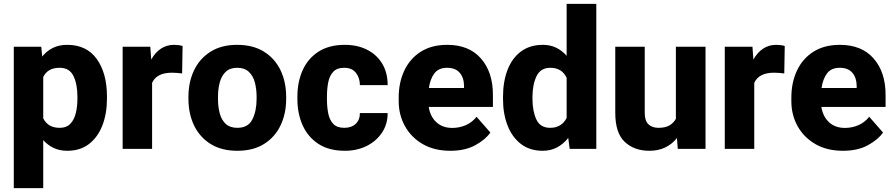

<svg xmlns="http://www.w3.org/2000/svg" viewBox="-20 -770 4623 993"><path d="M533.2 -270V-259.8Q533.2 -183.1 509.8 -122.1Q486.3 -61 440.7 -25.6Q395 9.8 328.1 9.8Q288.1 9.8 257.3 -4.9Q226.6 -19.5 203.6 -45.4V203.1H51.3V-528.3H193.4L198.2 -478Q221.7 -506.3 253.4 -522.2Q285.2 -538.1 327.6 -538.1Q428.2 -538.1 480.7 -464.6Q533.2 -391.1 533.2 -270ZM380.4 -259.8V-270Q380.4 -334.5 359.9 -377Q339.4 -419.4 288.6 -419.4Q226.1 -419.4 203.6 -371.6V-158.2Q214.8 -135.3 235.6 -122.1Q256.3 -108.9 289.6 -108.9Q323.7 -108.9 343.5 -129.4Q363.3 -149.9 371.8 -184.1Q380.4 -218.3 380.4 -259.8Z M924.3 -532.2 921.9 -390.1Q911.6 -391.6 896.2 -392.8Q880.9 -394 869.6 -394Q790 -394 766.6 -341.3V0H614.3V-528.3H757.3L762.2 -461.9Q781.7 -497.6 811.5 -517.8Q841.3 -538.1 879.9 -538.1Q905.3 -538.1 924.3 -532.2Z M954.6 -258.8V-269Q954.6 -346.2 983.9 -407Q1013.2 -467.8 1069.3 -502.9Q1125.5 -538.1 1206.5 -538.1Q1288.6 -538.1 1345 -502.9Q1401.4 -467.8 1430.7 -407Q1460 -346.2 1460 -269V-258.8Q1460 -181.6 1430.7 -120.8Q1401.4 -60.1 1345.2 -25.1Q1289.1 9.8 1207.5 9.8Q1126 9.8 1069.6 -25.1Q1013.2 -60.1 983.9 -120.8Q954.6 -181.6 954.6 -258.8ZM1107.4 -269V-258.8Q1107.4 -216.8 1116.7 -182.9Q1126 -148.9 1147.9 -128.9Q1169.9 -108.9 1207.5 -108.9Q1263.2 -108.9 1285.2 -152.3Q1307.1 -195.8 1307.1 -258.8V-269Q1307.1 -310.1 1297.9 -344.2Q1288.6 -378.4 1266.6 -398.9Q1244.6 -419.4 1206.5 -419.4Q1169.4 -419.4 1147.7 -398.9Q1126 -378.4 1116.7 -344.2Q1107.4 -310.1 1107.4 -269Z M1760.7 -108.9Q1797.4 -108.9 1819.3 -129.2Q1841.3 -149.4 1841.3 -185.1H1984.9Q1984.9 -127.4 1955.3 -83.5Q1925.8 -39.6 1876 -14.9Q1826.2 9.8 1763.7 9.8Q1681.6 9.8 1627.2 -25.6Q1572.8 -61 1545.4 -121.6Q1518.1 -182.1 1518.1 -257.8V-270.5Q1518.1 -346.2 1545.2 -406.7Q1572.3 -467.3 1627 -502.7Q1681.6 -538.1 1763.2 -538.1Q1828.6 -538.1 1878.4 -512.9Q1928.2 -487.8 1956.5 -441.2Q1984.9 -394.5 1984.9 -329.6H1841.3Q1841.3 -367.2 1820.8 -393.3Q1800.3 -419.4 1759.8 -419.4Q1722.7 -419.4 1703.4 -398.7Q1684.1 -377.9 1677.5 -344Q1670.9 -310.1 1670.9 -270.5V-257.8Q1670.9 -217.8 1677.5 -183.8Q1684.1 -149.9 1703.4 -129.4Q1722.7 -108.9 1760.7 -108.9Z M2309.6 9.8Q2225.6 9.8 2165.8 -25.1Q2106 -60.1 2074 -118.2Q2042 -176.3 2042 -246.6V-265.1Q2042 -343.8 2071.3 -405.5Q2100.6 -467.3 2156.5 -502.7Q2212.4 -538.1 2293 -538.1Q2405.8 -538.1 2467.5 -467.5Q2529.3 -397 2529.3 -279.3V-216.8H2197.3Q2205.1 -167.5 2236.8 -137.9Q2268.6 -108.4 2319.3 -108.4Q2355.5 -108.4 2388.2 -122.3Q2420.9 -136.2 2444.8 -166L2516.1 -84.5Q2491.7 -48.8 2439 -19.5Q2386.2 9.8 2309.6 9.8ZM2292 -419.4Q2248 -419.4 2226.3 -390.1Q2204.6 -360.8 2198.2 -314.9H2379.9V-326.7Q2379.4 -368.2 2357.4 -393.8Q2335.4 -419.4 2292 -419.4Z M2581.5 -257.8V-268.1Q2581.5 -348.6 2605.2 -409.4Q2628.9 -470.2 2675 -504.2Q2721.2 -538.1 2787.6 -538.1Q2826.2 -538.1 2856.7 -523.2Q2887.2 -508.3 2910.6 -481.4V-750H3064V0H2926.3L2918.9 -56.6Q2894.5 -25.9 2861.8 -8.1Q2829.1 9.8 2786.6 9.8Q2720.2 9.8 2674.6 -25.1Q2628.9 -60.1 2605.2 -120.6Q2581.5 -181.2 2581.5 -257.8ZM2733.9 -268.1V-257.8Q2733.9 -195.8 2753.9 -152.3Q2773.9 -108.9 2825.2 -108.9Q2856 -108.9 2877.4 -122.6Q2898.9 -136.2 2910.6 -160.2V-367.7Q2886.2 -419.4 2826.2 -419.4Q2775.9 -419.4 2754.9 -376Q2733.9 -332.5 2733.9 -268.1Z M3485.4 0 3481 -56.2Q3456.5 -24.9 3420.9 -7.6Q3385.3 9.8 3338.4 9.8Q3260.3 9.8 3211.2 -36.1Q3162.1 -82 3162.1 -186.5V-528.3H3314.5V-185.5Q3314.5 -145 3333.7 -127Q3353 -108.9 3385.7 -108.9Q3420.4 -108.9 3442.1 -121.3Q3463.9 -133.8 3475.6 -155.8V-528.3H3628.9V0Z M4038.6 -532.2 4036.1 -390.1Q4025.9 -391.6 4010.5 -392.8Q3995.1 -394 3983.9 -394Q3904.3 -394 3880.9 -341.3V0H3728.5V-528.3H3871.6L3876.5 -461.9Q3896 -497.6 3925.8 -517.8Q3955.6 -538.1 3994.1 -538.1Q4019.5 -538.1 4038.6 -532.2Z M4340.3 9.8Q4256.3 9.8 4196.5 -25.1Q4136.7 -60.1 4104.7 -118.2Q4072.8 -176.3 4072.8 -246.6V-265.1Q4072.8 -343.8 4102.1 -405.5Q4131.3 -467.3 4187.3 -502.7Q4243.2 -538.1 4323.7 -538.1Q4436.5 -538.1 4498.3 -467.5Q4560.1 -397 4560.1 -279.3V-216.8H4228Q4235.8 -167.5 4267.6 -137.9Q4299.3 -108.4 4350.1 -108.4Q4386.2 -108.4 4418.9 -122.3Q4451.7 -136.2 4475.6 -166L4546.9 -84.5Q4522.5 -48.8 4469.7 -19.5Q4417 9.8 4340.3 9.8ZM4322.8 -419.4Q4278.8 -419.4 4257.1 -390.1Q4235.4 -360.8 4229 -314.9H4410.6V-326.7Q4410.2 -368.2 4388.2 -393.8Q4366.2 -419.4 4322.8 -419.4Z"/></svg>

Font: Vazirmatn RD ExtraBold
Style: Regular
Weight: 800
Designer: Saber Rastikerdar
Foundry: Saber Rastikerdar
Version: Version 32.102